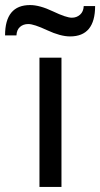

<svg xmlns="http://www.w3.org/2000/svg" viewBox="-72 -739 396 759"><path d="M205 -595Q167 -595 114.5 -619.5Q62 -644 40 -644Q20 -644 7 -632.5Q-6 -621 -7 -599H-52Q-52 -719 47 -719Q85 -719 137.5 -694Q190 -669 212 -669Q231 -669 244.5 -681Q258 -693 259 -715H304Q304 -595 205 -595ZM84 0V-511H171V0Z"/></svg>

Font: Overpass
Style: Regular
Weight: 400
Designer: Delve Withrington, Thomas Jockin
Foundry: Delve Fonts
Version: Version 3.000;DELV;Overpass